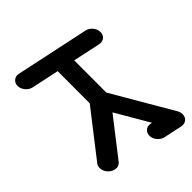

<svg xmlns="http://www.w3.org/2000/svg" viewBox="-103 -1057 1406 1406"><g transform="rotate(45 600.0 -354.0)"><path d="M1028.8 -505.4 770 -354.5 1059.1 -129.9Q1080.1 -112.8 1080.1 -86.9Q1080.1 -79.1 1078.1 -70.8Q1071.8 -41.5 1046.6 -20.8Q1021.5 0 992.2 0Q969.7 0 954.6 -12.2L605.5 -283.7L272.9 -284.2L227.5 -70.8Q221.2 -41.5 196 -20.8Q170.9 0 141.6 0Q112.3 0 96.2 -21Q84 -35.6 84 -55.2Q84 -62.5 85.9 -70.8L206.5 -637.7Q212.4 -667 237.5 -687.7Q262.7 -708.5 292 -708.5Q321.3 -708.5 337.9 -688.5Q349.6 -673.3 349.6 -653.3Q349.6 -646 348.1 -637.7L302.7 -425.8L635.7 -425.3L1100.1 -696.3Q1120.1 -708.5 1142.6 -708.5Q1171.9 -708.5 1188.5 -688Q1200.2 -672.4 1200.2 -652.8Q1200.2 -645.5 1198.7 -637.7L1168.5 -496.1Q1162.1 -466.3 1137 -445.6Q1111.8 -424.8 1082.5 -424.8Q1053.2 -424.8 1036.6 -445.8Q1024.9 -460.4 1024.9 -480Q1024.9 -487.8 1026.9 -496.1Z"/></g></svg>

Font: Robtronika
Style: Italic
Weight: 400
Italic angle: -12°
Designer: GGBot
Version: 1.00